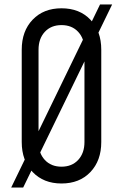

<svg xmlns="http://www.w3.org/2000/svg" viewBox="-20 -803 549 857"><path d="M83.5 34H30L426.5 -783H480.5ZM254.5 16Q174.5 16 125.8 -35Q77 -86 77 -169V-581Q77 -664.5 125.8 -715.2Q174.5 -766 254.5 -766Q335 -766 383.5 -715.2Q432 -664.5 432 -581V-169Q432 -86 383.5 -35Q335 16 254.5 16ZM254.5 -59Q301 -59 329 -89.2Q357 -119.5 357 -169V-581Q357 -630.5 329 -660.8Q301 -691 254.5 -691Q208 -691 180 -660.8Q152 -630.5 152 -581V-169Q152 -119.5 180 -89.2Q208 -59 254.5 -59Z"/></svg>

Font: Mohave Light
Style: Regular
Weight: 400
Version: Version 2.003